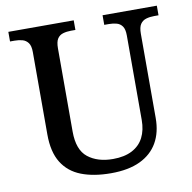

<svg xmlns="http://www.w3.org/2000/svg" viewBox="-81 -795 886 885"><g transform="rotate(-10 362.5 -352.0)"><path d="M369 10Q288 10 230 -12.5Q172 -35 141 -85Q110 -135 110 -217V-603Q110 -632 99.5 -646Q89 -660 72.5 -664.5Q56 -669 37 -669H15V-714H321V-669H300Q280 -669 263 -664Q246 -659 236.5 -644.5Q227 -630 227 -599V-210Q227 -124 272 -88.5Q317 -53 389 -53Q443 -53 479 -72Q515 -91 532.5 -125.5Q550 -160 550 -207V-603Q550 -632 540 -646Q530 -660 513.5 -664.5Q497 -669 477 -669H456V-714H710V-669H689Q669 -669 652 -664Q635 -659 625 -644.5Q615 -630 615 -599V-205Q615 -138 587.5 -90Q560 -42 505.5 -16Q451 10 369 10Z"/></g></svg>

Font: Noto Serif Kannada Medium
Style: Regular
Weight: 500
Version: Version 2.003